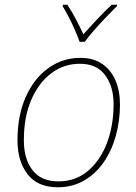

<svg xmlns="http://www.w3.org/2000/svg" viewBox="-20 -783 576 813"><path d="M225 10Q139 10 96.5 -45.5Q54 -101 54 -189Q54 -294 89 -372.5Q124 -451 184.5 -494.5Q245 -538 320 -538Q375 -538 412.5 -512.5Q450 -487 469 -442.5Q488 -398 488 -341Q488 -270 470 -206.5Q452 -143 418 -94.5Q384 -46 335 -18Q286 10 225 10ZM228 -15Q300 -15 352.5 -59.5Q405 -104 433 -178Q461 -252 461 -342Q461 -416 425.5 -464.5Q390 -513 318 -513Q251 -513 197.5 -473Q144 -433 112.5 -360.5Q81 -288 81 -189Q81 -110 117.5 -62.5Q154 -15 228 -15ZM317 -606Q310 -626 298 -654Q286 -682 272 -709Q258 -736 245 -757L247 -763H265Q284 -735 302 -700.5Q320 -666 333 -638Q358 -666 390.5 -700.5Q423 -735 453 -763H476L475 -757Q454 -736 428 -709Q402 -682 378 -654.5Q354 -627 339 -606Z"/></svg>

Font: Noto Sans Disp Thin
Style: Italic
Weight: 100
Italic angle: -12°
Designer: Monotype Design Team
Foundry: Monotype Imaging Inc.
Version: Version 2.000;GOOG;noto-source:20170915:90ef993387c0